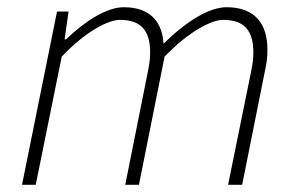

<svg xmlns="http://www.w3.org/2000/svg" viewBox="-20 -512 821 532"><path d="M41 0H79L151 -355C218 -426 281 -457 312 -457C371 -457 396 -427 396 -367C396 -348 394 -334 388 -305L327 0H365L436 -355C504 -426 567 -457 598 -457C657 -457 682 -427 682 -367C682 -348 680 -334 674 -305L612 0H651L713 -310C719 -338 721 -351 721 -375C721 -444 688 -492 608 -492C561 -492 500 -456 433 -391C430 -445 402 -492 323 -492C276 -492 216 -454 163 -403H159L170 -480H138Z"/></svg>

Font: Source Sans Pro Light
Style: Italic
Weight: 300
Italic angle: -11°
Designer: Paul D. Hunt
Foundry: Adobe Systems Incorporated
Version: Version 3.006;hotconv 1.0.111;makeotfexe 2.5.65597